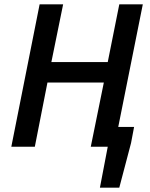

<svg xmlns="http://www.w3.org/2000/svg" viewBox="-20 -674 691 882"><path d="M439 188 475 0H443L460 -91H596L582 -17L528 188ZM32 0 162 -654H270L216 -389H475L528 -654H636L505 0H397L457 -295H198L140 0Z"/></svg>

Font: Source Sans 3 SemiBold
Style: Italic
Weight: 600
Italic angle: -11°
Designer: Paul D. Hunt
Foundry: Adobe
Version: Version 3.046;hotconv 1.0.118;makeotfexe 2.5.65603